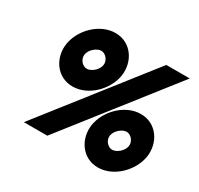

<svg xmlns="http://www.w3.org/2000/svg" viewBox="-131 -751 955 922"><g transform="rotate(30 346.0 -290.0)"><path d="M84 -428C71 -346 123 -265 211 -265C299 -265 377 -346 390 -428C403 -510 351 -591 263 -591C175 -591 97 -510 84 -428ZM95 0H225L680 -580H550ZM185 -428C190 -457 223 -483 246 -483C269 -483 294 -457 289 -428C284 -398 251 -373 228 -373C205 -373 180 -398 185 -428ZM384 -152C371 -70 423 11 511 11C599 11 677 -70 690 -152C703 -234 651 -315 563 -315C475 -315 397 -234 384 -152ZM485 -152C490 -181 523 -207 546 -207C569 -207 594 -181 589 -152C584 -122 551 -97 528 -97C505 -97 480 -122 485 -152Z"/></g></svg>

Font: Charger Sport
Style: UltObl
Weight: 1000
Designer: Jasper
Foundry: Cannot Into Space Fonts
Version: Version 1.1